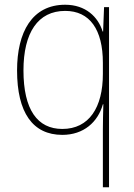

<svg xmlns="http://www.w3.org/2000/svg" viewBox="-20 -558 564 810"><path d="M414 -13V232H440V-528H419L415 -425H413C394 -487 341 -538 255 -538C115 -538 52 -422 52 -261C52 -83 118 11 243 11C333 11 393 -43 414 -118H416C415 -86 414 -39 414 -13ZM243 -14C138 -14 79 -95 79 -261C79 -420 140 -512 255 -512C359 -512 414 -433 414 -293V-246C414 -105 356 -14 243 -14Z"/></svg>

Font: Noto Sans Gujarati UI SemiCondensed Thin
Style: Regular
Weight: 100
Width: 4
Designer: Jelle Bosma - Monotype Design Team, Universal Thirst
Foundry: Monotype Imaging Inc.
Version: Version 2.106